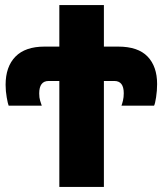

<svg xmlns="http://www.w3.org/2000/svg" viewBox="-20 -734 640 754"><path d="M213 0H388V-416H429Q466 -416 466 -368Q466 -352 463 -339.5Q460 -327 457 -319H585Q589 -326 593 -352Q597 -378 597 -404Q597 -473 559.5 -512Q522 -551 444 -551H388V-714H213V-551H155Q79 -551 40.5 -511.5Q2 -472 2 -401Q2 -376 6.5 -351Q11 -326 14 -319H144Q141 -328 137.5 -339Q134 -350 134 -367Q134 -416 171 -416H213Z"/></svg>

Font: Noto Sans Mono Extra
Style: Regular
Weight: 800
Designer: Monotype Design Team
Foundry: Monotype Imaging Inc.
Version: Version 1.900